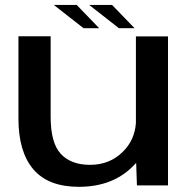

<svg xmlns="http://www.w3.org/2000/svg" viewBox="-20 -734 763 760"><path d="M522 0 519 -89Q510.5 -80 500.5 -70.5Q421 5.5 292 5.5Q171 5.5 112 -63.8Q53 -133 53 -264.5V-590.5H180.5V-271.5Q180.5 -168 220.8 -124.8Q261 -81.5 336.5 -81.5Q414 -81.5 466 -133Q513 -179 518 -247V-590H645V0ZM450.5 -622.5 333 -714.5H423.5L512.5 -622.5ZM310.5 -622.5 193 -714.5H283.5L372.5 -622.5Z"/></svg>

Font: Anybody ExtraExpanded Medium
Style: Regular
Weight: 500
Width: 8
Designer: Tyler Finck
Foundry: Etcetera Type Company
Version: Version 1.010; ttfautohint (v1.8.3) -l 8 -r 50 -G 200 -x 14 